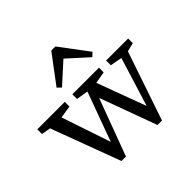

<svg xmlns="http://www.w3.org/2000/svg" viewBox="-182 -933 1127 1127"><g transform="rotate(-45 382.0 -369.0)"><path d="M571 -436V-475H754V-436L700 -423L554 6H517L387 -349L255 6H218L57 -426L0 -436V-475H228V-436L150 -424L253 -118L365 -424L291 -436V-475H512V-436L438 -423L551 -118L645 -422ZM528 -546 402 -660 276 -546 253 -568 385 -744H419L551 -568Z"/></g></svg>

Font: Source Serif 4
Style: Regular
Weight: 400
Designer: Frank Grießhammer
Foundry: Adobe
Version: Version 4.005;hotconv 1.1.0;makeotfexe 2.6.0